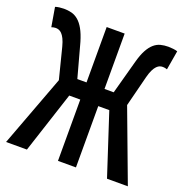

<svg xmlns="http://www.w3.org/2000/svg" viewBox="-122 -775 843 883"><g transform="rotate(20 300.0 -333.5)"><path d="M2 0 133 -350 95 -500Q89 -523 82 -537Q75 -551 67.5 -558.5Q60 -566 52.5 -568.5Q45 -571 38 -571Q33 -571 27.5 -570Q22 -569 17 -567L1 -661Q9 -664 21 -665.5Q33 -667 43 -667Q63 -667 80.5 -662.5Q98 -658 113.5 -645Q129 -632 142 -609Q155 -586 166 -549L211 -384H256V-655H344V-384H389L434 -549Q444 -586 456.5 -609Q469 -632 484 -645Q499 -658 516.5 -662.5Q534 -667 554 -667Q564 -667 577.5 -665.5Q591 -664 599 -661L583 -567Q578 -569 572.5 -570Q567 -571 562 -571Q554 -571 547 -568.5Q540 -566 532.5 -558.5Q525 -551 518 -537Q511 -523 505 -500L467 -350L598 0H496L398 -300H344V0H256V-300H202L104 0Z"/></g></svg>

Font: SauceCodePro Nerd Font Mono
Style: Regular
Weight: 500
Monospace: yes
Designer: Paul D. Hunt, Teo Tuominen
Foundry: Adobe Systems Incorporated
Version: Version 2.030;PS 1.000;hotconv 16.6.51;makeotf.lib2.5.65220;